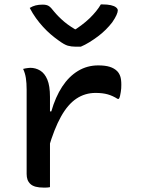

<svg xmlns="http://www.w3.org/2000/svg" viewBox="-20 -848 640 872"><path d="M200 -342H213Q232 -408 262.5 -454.5Q293 -501 334.5 -526Q376 -551 426 -551Q458 -551 478.5 -544.5Q499 -538 512 -525Q521 -516 526 -502Q531 -488 531 -463Q531 -455 530.5 -446.5Q530 -438 528.5 -430Q527 -422 525.5 -414Q524 -406 520 -399H514Q492 -413 469 -419.5Q446 -426 414 -426Q366 -426 327 -400Q288 -374 257 -318.5Q226 -263 200 -174ZM207 2Q202 3 197 3.5Q192 4 187.5 4Q183 4 178 4Q157 4 142 0Q127 -4 118 -12.5Q109 -21 105 -32Q101 -43 101 -58Q101 -99 101 -138.5Q101 -178 101 -216.5Q101 -255 101 -292.5Q101 -330 101 -367Q101 -404 101 -441Q101 -471 97.5 -493.5Q94 -516 85 -535Q91 -537 96 -537.5Q101 -538 106.5 -539Q112 -540 117 -540Q142 -540 162.5 -527.5Q183 -515 195 -486.5Q207 -458 207 -408Q207 -367 207 -324.5Q207 -282 207 -240Q207 -198 207 -156.5Q207 -115 207 -75.5Q207 -36 207 2ZM347 -636Q341 -636 336 -636Q331 -636 323 -636Q304 -636 288 -640.5Q272 -645 245 -665Q228 -677 210.5 -692Q193 -707 176 -725.5Q159 -744 143.5 -765.5Q128 -787 115 -812Q128 -820 142 -823.5Q156 -827 174 -827Q191 -827 201 -821Q211 -815 226 -795Q246 -771 272 -749Q298 -727 345 -701L289 -715H355L300 -700Q354 -733 387 -765Q420 -797 438 -828H444Q468 -828 483.5 -824.5Q499 -821 507 -814.5Q515 -808 515 -801Q515 -793 509 -779.5Q503 -766 490 -747Q477 -730 460.5 -713.5Q444 -697 424.5 -682.5Q405 -668 385.5 -656Q366 -644 347 -636Z"/></svg>

Font: Recursive Monospace Casual Medium
Style: Regular
Weight: 500
Version: Version 1.047